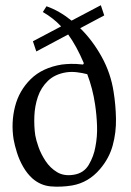

<svg xmlns="http://www.w3.org/2000/svg" viewBox="-20 -708 501 735"><path d="M144 -662 158 -684Q207 -667 254 -629L366 -688L379 -649L287 -600Q334 -554 369 -491Q404 -428 415 -356Q423 -306 424 -253.5Q425 -201 411.5 -151.5Q398 -102 363 -61Q319 -9 256 2Q213 9 174 5.5Q135 2 104 -25Q84 -43 69 -69Q54 -95 45 -123.5Q36 -152 32 -175Q22 -239 37.5 -300Q53 -361 97.5 -405Q142 -449 217 -461Q233 -463 251.5 -463.5Q270 -464 298 -461L301 -466Q273 -532 241 -576L119 -511L106 -550L214 -607Q184 -639 144 -662ZM345 -145Q353 -185 351.5 -226.5Q350 -268 344 -308Q335 -369 314 -424Q295 -429 274 -431.5Q253 -434 233 -431Q190 -424 163.5 -398.5Q137 -373 125 -337.5Q113 -302 111.5 -263Q110 -224 115 -190Q118 -172 127.5 -145Q137 -118 154.5 -91.5Q172 -65 198.5 -49Q225 -33 262 -39Q301 -45 320 -77.5Q339 -110 345 -145Z"/></svg>

Font: Aref Ruqaa Ink
Style: Regular
Weight: 400
Designer: Abdullah Aref
Version: Version 1.005